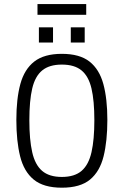

<svg xmlns="http://www.w3.org/2000/svg" viewBox="-20 -895 595 923"><path d="M277.3 7.3Q189.5 7.3 142.1 -31.7Q94.7 -70.8 76.7 -143.8Q58.6 -216.8 58.6 -318.4Q58.6 -420.4 77.9 -491.2Q97.2 -562 144.8 -599.1Q192.4 -636.2 277.3 -636.2Q362.8 -636.2 410.2 -599.1Q457.5 -562 476.8 -491.2Q496.1 -420.4 496.1 -318.4Q496.1 -216.8 478 -143.8Q460 -70.8 412.8 -31.7Q365.7 7.3 277.3 7.3ZM277.3 -44.4Q338.4 -44.4 372.3 -73.7Q406.2 -103 419.9 -163.6Q433.6 -224.1 433.6 -316.9Q433.6 -411.1 419.7 -470Q405.8 -528.8 371.8 -556.6Q337.9 -584.5 277.3 -584.5Q217.3 -584.5 183.1 -556.6Q148.9 -528.8 135 -470Q121.1 -411.1 121.1 -316.9Q121.1 -224.1 134.8 -163.6Q148.4 -103 182.4 -73.7Q216.3 -44.4 277.3 -44.4ZM167 -690.4V-763.7H234.9V-690.4ZM320.3 -690.4V-763.7H387.2V-690.4ZM160.2 -823.7V-875.5H394.5V-823.7Z"/></svg>

Font: Anaheim
Style: Regular
Weight: 400
Designer: Vernon Adams
Foundry: Vernon Adams
Version: Version 2.001